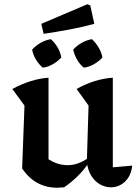

<svg xmlns="http://www.w3.org/2000/svg" viewBox="-20 -872 642 902"><path d="M510 -86 601 -94Q598 -61 583 -38Q568 -15 546.5 -3.5Q525 8 502 8Q475 8 450.5 -5.5Q426 -19 409 -46Q392 -73 388 -112L396 -376L340 -454Q423 -501 510 -507ZM281 8Q273 8 265 9Q257 10 250 10Q198 10 157 -12Q116 -34 84 -80L185 -141Q238 -96 298 -96Q347 -96 396 -131L399 -110Q374 -73 344.5 -44Q315 -15 281 8ZM84 -80 95 -376 38 -454Q125 -501 208 -507V-93ZM185 -713 174 -760 390 -852 404 -847 423 -760Q364 -744 304.5 -733Q245 -722 185 -713ZM181 -554Q163 -569 149 -592Q135 -615 131 -639Q147 -657 170.5 -670.5Q194 -684 219 -688Q238 -671 251 -648.5Q264 -626 268 -602Q252 -584 228.5 -570.5Q205 -557 181 -554ZM374 -554Q355 -569 342 -592Q329 -615 324 -639Q340 -657 363.5 -670.5Q387 -684 412 -688Q430 -671 443.5 -648.5Q457 -626 461 -602Q445 -584 421.5 -570.5Q398 -557 374 -554Z"/></svg>

Font: Piazzolla Thin
Style: Bold
Weight: 700
Version: Version 2.005